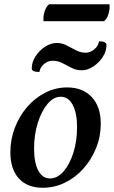

<svg xmlns="http://www.w3.org/2000/svg" viewBox="-20 -875 538 907"><path d="M182 12Q109 12 69 -32Q29 -76 29 -156Q29 -217 50.5 -272.5Q72 -328 109 -370.5Q146 -413 194.5 -437.5Q243 -462 297 -462Q371 -462 413.5 -416.5Q456 -371 456 -290Q456 -230 434 -175.5Q412 -121 374 -78.5Q336 -36 286.5 -12Q237 12 182 12ZM216 -32Q251 -32 280 -65Q309 -98 326.5 -153Q344 -208 344 -274Q344 -341 323.5 -379.5Q303 -418 267 -418Q233 -418 204.5 -384Q176 -350 158.5 -294.5Q141 -239 141 -173Q141 -106 161 -69Q181 -32 216 -32ZM166 -535Q130 -535 130 -552Q130 -581 147.5 -608.5Q165 -636 192.5 -654Q220 -672 248 -672Q273 -672 295 -660.5Q317 -649 339 -637.5Q361 -626 385 -626Q406 -626 425 -641.5Q444 -657 448 -680Q483 -680 483 -662Q483 -633 465.5 -606Q448 -579 421 -561Q394 -543 366 -543Q340 -543 318 -554.5Q296 -566 274.5 -577Q253 -588 229 -588Q207 -588 188.5 -573Q170 -558 166 -535ZM471 -775H186Q185 -778 185 -785Q185 -806 192.5 -826Q200 -846 212 -855H497Q497 -853 497.5 -851Q498 -849 498 -846Q498 -825 491 -804.5Q484 -784 471 -775Z"/></svg>

Font: Petrona SemiBold
Style: Italic
Weight: 600
Italic angle: -9°
Designer: Ringo R. Seeber
Foundry: Ringo R. Seeber
Version: Version 2.001; ttfautohint (v1.8.3)